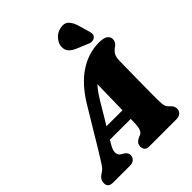

<svg xmlns="http://www.w3.org/2000/svg" viewBox="-285 -1112 1261 1261"><g transform="rotate(-45 345.5 -482.0)"><path d="M193.5 -192Q169 -152 171 -128Q173 -104 193 -93.5L208.5 -84.5Q221.5 -76 226.8 -66.5Q232 -57 232 -47.5Q232 -25.5 217.5 -12.8Q203 0 179.5 0H22.5Q-23.5 0 -23.5 -40Q-23.5 -57 -15.2 -71Q-7 -85 21 -102.5Q37.5 -113 57 -143.2Q76.5 -173.5 98 -209L268 -491Q339 -605.5 424.8 -661Q510.5 -716.5 607 -716.5Q652 -716.5 670 -702.5Q688 -688.5 688 -668Q688 -642 665.5 -624.5Q643.5 -610.5 630.5 -590.8Q617.5 -571 617.5 -531.5Q617 -505 616.5 -466.5Q616 -428 615.5 -385Q615 -342 614.5 -301Q614 -260 613.8 -228Q613.5 -196 614 -181Q614.5 -156.5 615.5 -140.5Q616.5 -124.5 622.5 -112.5Q628.5 -100.5 644 -87.5Q663.5 -70 663.5 -46Q663.5 -26 649.2 -13Q635 0 609.5 0H359.5Q334 0 324.8 -12.2Q315.5 -24.5 315.5 -41Q315.5 -59 325.8 -70.8Q336 -82.5 356 -92L367 -95.5Q384.5 -103 391.8 -124.5Q399 -146 399.5 -178.5Q399.5 -192.5 400 -214H206.5ZM345 -445.5 253.5 -292.5H402Q403 -348.5 404.2 -411.8Q405.5 -475 406.5 -530Q393.5 -516 378.2 -495.5Q363 -475 345 -445.5ZM591 -888.5 614.5 -807.5Q617.5 -795.5 617.2 -784.5Q617 -773.5 606.5 -764Q597 -755 583.5 -753.8Q570 -752.5 559 -757L482 -789Q445 -804 428.5 -822.2Q412 -840.5 413 -871Q414 -899 437 -926.5Q460 -954 496 -962Q537 -970.5 558.2 -949Q579.5 -927.5 591 -888.5Z"/></g></svg>

Font: Fraunces 9pt S050 Black
Style: Italic
Weight: 900
Italic angle: -16°
Version: Version 1.000; ttfautohint (v1.8.3)